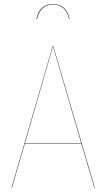

<svg xmlns="http://www.w3.org/2000/svg" viewBox="-20 -900 509 920"><path d="M233.9 -877.9Q172.9 -877.9 157.2 -809.1H154.8Q168.9 -879.9 233.9 -879.9Q298.8 -879.9 313 -809.1H311Q295.4 -877.9 233.9 -877.9ZM432.1 0 369.6 -212.9H99.1L37.1 0H35.2L232.9 -680.2H234.9L434.1 0ZM99.6 -214.8H369.1L233.9 -678.2Z"/></svg>

Font: Fira Sans Compressed Two
Style: Regular
Weight: 100
Width: 1
Designer: Carrois Corporate & Edenspiekermann AG
Foundry: Carrois Corporate GbR & Edenspiekermann AG
Version: Version 4.203;PS 004.203;hotconv 1.0.88;makeotf.lib2.5.64775